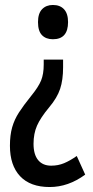

<svg xmlns="http://www.w3.org/2000/svg" viewBox="-20 -564 373 773"><path d="M254 -475Q254 -406 193 -406Q165 -406 149 -422.5Q133 -439 133 -475Q133 -510 149.5 -527Q166 -544 193 -544Q222 -544 238 -526.5Q254 -509 254 -475ZM234 -293Q234 -242 222 -206Q210 -170 178 -132Q143 -90 129 -58Q115 -26 115 15Q115 58 133.5 80.5Q152 103 186 103Q214 103 238 93Q262 83 289 64L323 139Q255 189 180 189Q102 189 61 145.5Q20 102 20 23Q20 -20 29 -51.5Q38 -83 56.5 -111.5Q75 -140 104 -176Q135 -214 145.5 -240Q156 -266 156 -304V-324H234Z"/></svg>

Font: Noto Sans Lao UI ExtCond Med
Style: Regular
Weight: 500
Width: 2
Designer: Monotype Design Team
Foundry: Monotype Imaging Inc.
Version: Version 2.000; ttfautohint (v1.8.4.7-5d5b)